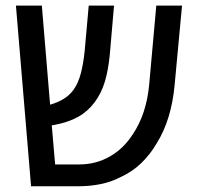

<svg xmlns="http://www.w3.org/2000/svg" viewBox="-20 -650 688 670"><path d="M88.4 0 35.6 -630.4H126L154.8 -284.7Q180.7 -292 201.7 -304.7Q222.7 -317.4 236.8 -336.9Q253.4 -360.4 262.2 -394.5Q271 -428.7 275.4 -471.2L289.6 -630.4H377.9L363.3 -460.9Q357.9 -404.8 345.9 -365Q334 -325.2 310.5 -293.5Q286.6 -261.2 252 -241.9Q217.3 -222.7 166.5 -213.4Q165 -213.4 163.6 -213.1Q162.1 -212.9 160.6 -212.9L172.4 -76.2H256.8Q314.5 -76.2 363 -103.8Q411.6 -131.3 443.8 -182.1Q490.7 -251.5 500.5 -354L525.4 -630.4H615.2L589.4 -353.5Q584 -293.9 568.1 -241.9Q552.2 -189.9 525.9 -148.4Q503.9 -110.8 472.7 -80.6Q441.4 -50.3 398.4 -30.8Q366.7 -14.6 329.8 -7.3Q293 0 252.9 0Z"/></svg>

Font: Open Sans SemiCondensed Medium
Style: Regular
Weight: 500
Width: 4
Designer: Monotype Design Team
Foundry: Monotype Imaging Inc.
Version: Version 3.000